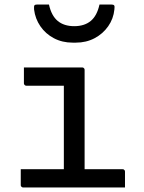

<svg xmlns="http://www.w3.org/2000/svg" viewBox="-20 -831 640 851"><path d="M263 -56V-96Q263 -117 263 -138.5Q263 -160 263 -181Q263 -208 263 -235Q263 -262 263 -289Q263 -316 263 -343Q263 -370 263 -397Q263 -424 263 -451H248Q223 -451 198 -451Q173 -451 148 -451Q123 -451 97 -451Q94 -451 91.5 -452.5Q89 -454 87.5 -456.5Q86 -459 86 -462Q86 -480 86 -497Q86 -514 86 -532Q129 -532 172 -532Q215 -532 258 -532Q301 -532 344 -532Q348 -532 350 -530.5Q352 -529 353.5 -527Q355 -525 355 -521Q355 -473 355 -425.5Q355 -378 355 -331Q355 -284 355 -237.5Q355 -191 355 -145.5Q355 -100 355 -56ZM72 -81H523Q527 -81 529 -79.5Q531 -78 532.5 -76Q534 -74 534 -70Q534 -58 534 -46.5Q534 -35 534 -23.5Q534 -12 534 0H83Q80 0 77.5 -1.5Q75 -3 73.5 -5Q72 -7 72 -11Q72 -23 72 -34.5Q72 -46 72 -57.5Q72 -69 72 -81ZM309 -715Q354 -715 382 -738Q410 -761 421 -811Q434 -811 447 -811Q460 -811 473 -811Q483 -811 486 -807Q489 -803 487 -789Q483 -748 459.5 -714.5Q436 -681 399 -661.5Q362 -642 316 -642H302Q256 -642 219 -661.5Q182 -681 159 -714.5Q136 -748 131 -789Q130 -803 132.5 -807Q135 -811 145 -811Q158 -811 171 -811Q184 -811 197 -811Q208 -761 236 -738Q264 -715 309 -715Z"/></svg>

Font: Rec Mono Linear
Style: Regular
Weight: 400
Monospace: yes
Version: Version 1.085; ttfautohint (v1.8.4.7-5d5b)